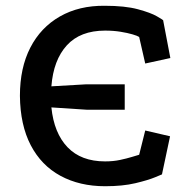

<svg xmlns="http://www.w3.org/2000/svg" viewBox="-20 -627 657 665"><path d="M158 -255Q167 -166 214 -117Q261 -68 344 -68Q372 -68 395.5 -73Q419 -78 437 -83.5Q455 -89 462 -91L483 -175L569 -155L541 -23Q541 -23 517 -13Q493 -3 449 7.5Q405 18 344 18Q256 18 189.5 -18Q123 -54 86.5 -124Q50 -194 49 -295Q49 -392 85 -462Q121 -532 187.5 -570Q254 -608 343 -607Q413 -607 457.5 -595Q502 -583 523.5 -570.5Q545 -558 545 -557L570 -426L483 -407L462 -499Q456 -503 439 -508Q422 -513 397.5 -517Q373 -521 344 -521Q258 -521 211.5 -470Q165 -419 158 -328L279 -335H412V-247H280Z"/></svg>

Font: Podkova SemiBold
Style: Regular
Weight: 600
Designer: Ilya Yudin
Foundry: Cyreal (www.cyreal.org)
Version: Version 2.103